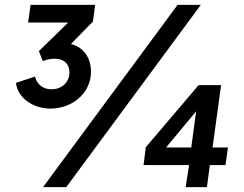

<svg xmlns="http://www.w3.org/2000/svg" viewBox="-20 -765 997 785"><path d="M187 -321C273 -321 352 -382 352 -472C352 -529 321 -573 270 -585L360 -677L369 -745H105L95 -673H259L139 -556L155 -515C168 -521 189 -525 203 -525C241 -525 264 -504 264 -469C264 -430 234 -400 191 -400C158 -400 132 -417 123 -452L45 -426C54 -361 118 -321 187 -321ZM156 0H251L801 -745H706ZM567 -90H753L739 0H826L838 -90H902L912 -162H849L884 -417H792L576 -163ZM659 -162 782 -310 762 -162Z"/></svg>

Font: Mluvka SemiBold
Style: Italic
Weight: 600
Italic angle: -8°
Designer: Modified by Jiří Krblich, Original typeface by Gumpita Rahayu
Foundry: Gumpita Rahayu & Jiří Krblich
Version: Version 2.000;Glyphs 3.1.1 (3134)